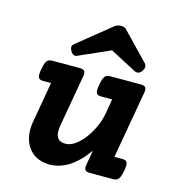

<svg xmlns="http://www.w3.org/2000/svg" viewBox="-104 -777 809 878"><g transform="rotate(15 300.0 -338.5)"><path d="M544.4 -430.7Q544.4 -428.2 543.5 -420.4L487.3 -100.1H524.9Q538.1 -100.1 543.9 -95Q549.8 -89.8 549.8 -75.7Q549.8 -65.9 546.9 -50.3Q543.5 -29.8 538.3 -19Q533.2 -8.3 526.1 -4.2Q519 0 507.3 0H397.9Q384.3 0 377.9 -4.9Q371.6 -9.8 371.6 -20.5Q371.6 -22.9 372.6 -30.8L384.8 -101.6Q342.8 -43.5 299.3 -16.4Q255.9 10.7 209 10.7Q170.4 10.7 142.1 -5.9Q113.8 -22.5 98.4 -52.5Q83 -82.5 83 -121.6Q83 -140.6 86.4 -158.2L120.1 -351.1H82.5Q69.3 -351.1 63.5 -356.4Q57.6 -361.8 57.6 -376Q57.6 -386.2 60.5 -401.4Q64 -421.9 69.1 -432.6Q74.2 -443.4 81.3 -447.3Q88.4 -451.2 100.1 -451.2H229Q242.7 -451.2 249 -446.3Q255.4 -441.4 255.4 -430.7Q255.4 -428.2 254.4 -420.4L211.9 -177.2Q209 -162.1 209 -148.9Q209 -125 220 -112.5Q231 -100.1 255.4 -100.1Q283.7 -100.1 314.2 -127.2Q344.7 -154.3 367.9 -197.8Q391.1 -241.2 398.4 -286.1L409.2 -351.1H356.9Q343.8 -351.1 337.9 -356.4Q332 -361.8 332 -376Q332 -386.2 335 -401.4Q338.4 -421.9 343.5 -432.6Q348.6 -443.4 355.7 -447.3Q362.8 -451.2 374.5 -451.2H518.1Q531.7 -451.2 538.1 -446.3Q544.4 -441.4 544.4 -430.7ZM387.2 -677.7 509.8 -550.3Q517.1 -543 517.1 -533.2Q517.1 -525.4 510.7 -515.1Q501 -499.5 487.3 -499.5Q481.4 -499.5 475.6 -502.4L351.1 -567.9L203.1 -502.4Q197.3 -500 193.4 -500Q181.2 -500 171.9 -517.1Q166.5 -526.4 166.5 -533.7Q166.5 -543 175.8 -550.3L333.5 -677.7Q345.2 -686.5 361.8 -686.5Q379.9 -686.5 387.2 -677.7Z"/></g></svg>

Font: Courier Prime
Style: Bold Italic
Weight: 700
Italic angle: -10°
Designer: Alan Dague-Greene
Foundry: Quote-Unquote Apps
Version: Version 3.018